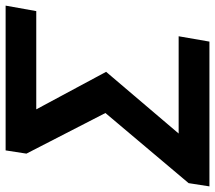

<svg xmlns="http://www.w3.org/2000/svg" viewBox="-67 -704 765 683"><g transform="rotate(-90 315.5 -362.5)"><path d="M5.5 -74 255 -370 110.5 -651 122 -725H637L617.5 -616H268L401.5 -367.5L182 -109.5H528L509 0H-6Z"/></g></svg>

Font: JuliaMono ExtraBoldItalic
Style: Regular
Weight: 800
Italic angle: -9°
Monospace: yes
Designer: cormullion
Foundry: corm
Version: Version 0.049; ttfautohint (v1.8.4)